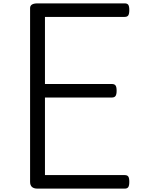

<svg xmlns="http://www.w3.org/2000/svg" viewBox="-20 -1116 834 1136"><path d="M202 0Q180 0 169 -10Q158 -20 158 -40V-1068Q158 -1082 169 -1089Q180 -1096 202 -1096H718Q733 -1096 739 -1087.5Q745 -1079 745 -1056Q745 -1034 739 -1025Q733 -1016 718 -1016H246V-619H642Q657 -619 663.5 -610.5Q670 -602 670 -579Q670 -557 663.5 -548Q657 -539 642 -539H246V-80H718Q733 -80 739 -71.5Q745 -63 745 -40Q745 -18 739 -9Q733 0 718 0Z"/></svg>

Font: Playwrite FR Moderne
Style: Regular
Weight: 400
Designer: Veronika Burian, José Scaglione
Foundry: TypeTogether
Version: Version 1.002